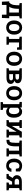

<svg xmlns="http://www.w3.org/2000/svg" viewBox="2893 -3471 781 6607"><g transform="rotate(90 3283.5 -167.5)"><path d="M37.6 157.2 27.3 -95.7H71.3Q93.8 -120.1 109.1 -143.6Q124.5 -167 134.8 -194.3Q145 -221.7 150.6 -257.3Q156.2 -293 158.7 -341.3L161.6 -438.5L85.9 -452.6V-528.3H534.7H612.3V-452.6L534.7 -438V-94.7H608.4L598.6 157.2H485.4V0H150.9V157.2ZM212.4 -95.2H412.1V-426.3H284.2L281.2 -341.3Q277.8 -258.8 259.8 -198.5Q241.7 -138.2 212.4 -95.2Z M928.2 10.3Q852.1 10.3 797.4 -23.9Q742.7 -58.1 713.4 -118.9Q684.1 -179.7 684.1 -258.8V-269Q684.1 -347.7 713.4 -408.2Q742.7 -468.8 797.4 -503.4Q852.1 -538.1 927.2 -538.1Q1003.4 -538.1 1058.1 -503.7Q1112.8 -469.2 1142.1 -408.7Q1171.4 -348.1 1171.4 -269V-258.8Q1171.4 -179.7 1142.1 -118.9Q1112.8 -58.1 1058.3 -23.9Q1003.9 10.3 928.2 10.3ZM928.2 -84.5Q969.2 -84.5 995.8 -106.7Q1022.5 -128.9 1035.6 -168.2Q1048.8 -207.5 1048.8 -258.8V-269Q1048.8 -319.8 1035.6 -358.9Q1022.5 -397.9 995.6 -420.4Q968.8 -442.9 927.2 -442.9Q886.7 -442.9 859.9 -420.4Q833 -397.9 820.1 -358.9Q807.1 -319.8 807.1 -269V-258.8Q807.1 -207.5 820.1 -168.2Q833 -128.9 860.1 -106.7Q887.2 -84.5 928.2 -84.5Z M1241.2 0V-75.2L1318.8 -89.8V-438L1241.2 -452.6V-528.3H1690.9V-363.3H1612.8L1606.4 -432.6H1441.9V-89.8L1519 -75.2V0Z M2002.9 10.3Q1926.8 10.3 1872.1 -23.9Q1817.4 -58.1 1788.1 -118.9Q1758.8 -179.7 1758.8 -258.8V-269Q1758.8 -347.7 1788.1 -408.2Q1817.4 -468.8 1872.1 -503.4Q1926.8 -538.1 2002 -538.1Q2078.1 -538.1 2132.8 -503.7Q2187.5 -469.2 2216.8 -408.7Q2246.1 -348.1 2246.1 -269V-258.8Q2246.1 -179.7 2216.8 -118.9Q2187.5 -58.1 2133.1 -23.9Q2078.6 10.3 2002.9 10.3ZM2002.9 -84.5Q2043.9 -84.5 2070.6 -106.7Q2097.2 -128.9 2110.4 -168.2Q2123.5 -207.5 2123.5 -258.8V-269Q2123.5 -319.8 2110.4 -358.9Q2097.2 -397.9 2070.3 -420.4Q2043.5 -442.9 2002 -442.9Q1961.4 -442.9 1934.6 -420.4Q1907.7 -397.9 1894.8 -358.9Q1881.8 -319.8 1881.8 -269V-258.8Q1881.8 -207.5 1894.8 -168.2Q1907.7 -128.9 1934.8 -106.7Q1961.9 -84.5 2002.9 -84.5Z M2329.6 0V-75.2L2407.7 -89.8V-438L2329.6 -452.6V-528.3H2407.7H2622.6Q2728 -528.3 2786.1 -491.7Q2844.2 -455.1 2844.2 -383.3Q2844.2 -345.2 2821.3 -316.2Q2798.3 -287.1 2753.4 -271.5Q2810.5 -259.3 2839.4 -226.3Q2868.2 -193.4 2868.2 -148.9Q2868.2 -75.7 2813.2 -37.8Q2758.3 0 2656.7 0ZM2530.3 -93.8H2656.2Q2701.2 -93.8 2723.1 -110.6Q2745.1 -127.4 2745.1 -159.7Q2745.1 -190.9 2723.6 -208Q2702.1 -225.1 2656.7 -225.1H2530.3ZM2530.3 -309.6H2625Q2673.8 -310.1 2697.5 -325.4Q2721.2 -340.8 2721.2 -371.1Q2721.2 -434.1 2623.5 -434.1H2530.3Z M3187 10.3Q3110.8 10.3 3056.2 -23.9Q3001.5 -58.1 2972.2 -118.9Q2942.9 -179.7 2942.9 -258.8V-269Q2942.9 -347.7 2972.2 -408.2Q3001.5 -468.8 3056.2 -503.4Q3110.8 -538.1 3186 -538.1Q3262.2 -538.1 3316.9 -503.7Q3371.6 -469.2 3400.9 -408.7Q3430.2 -348.1 3430.2 -269V-258.8Q3430.2 -179.7 3400.9 -118.9Q3371.6 -58.1 3317.1 -23.9Q3262.7 10.3 3187 10.3ZM3187 -84.5Q3228 -84.5 3254.6 -106.7Q3281.2 -128.9 3294.4 -168.2Q3307.6 -207.5 3307.6 -258.8V-269Q3307.6 -319.8 3294.4 -358.9Q3281.2 -397.9 3254.4 -420.4Q3227.5 -442.9 3186 -442.9Q3145.5 -442.9 3118.7 -420.4Q3091.8 -397.9 3078.9 -358.9Q3065.9 -319.8 3065.9 -269V-258.8Q3065.9 -207.5 3078.9 -168.2Q3091.8 -128.9 3118.9 -106.7Q3146 -84.5 3187 -84.5Z M3493.2 203.1V127.4L3564.5 112.8V-438L3486.8 -452.6V-528.3H3674.8L3682.6 -465.8Q3707 -500.5 3742.2 -519.3Q3777.3 -538.1 3825.2 -538.1Q3889.6 -538.1 3935.5 -502.9Q3981.4 -467.8 4005.6 -404.8Q4029.8 -341.8 4029.8 -257.3V-247.1Q4029.8 -169.9 4005.4 -112.1Q3981 -54.2 3935.3 -22Q3889.6 10.3 3825.2 10.3Q3779.8 10.3 3745.6 -5.6Q3711.4 -21.5 3687 -52.2V112.8L3762.2 127.4V203.1ZM3788.1 -84.5Q3848.6 -84.5 3877.7 -129.2Q3906.7 -173.8 3906.7 -247.1V-257.3Q3906.7 -312 3893.8 -353.3Q3880.9 -394.5 3854.2 -417.7Q3827.6 -440.9 3787.1 -440.9Q3752.9 -440.9 3727.8 -425.5Q3702.6 -410.2 3687 -382.3V-140.1Q3702.6 -113.3 3727.5 -98.9Q3752.4 -84.5 3788.1 -84.5Z M4112.3 0V-75.2L4189.9 -89.8V-438L4112.3 -452.6V-528.3H4313H4385.7V-452.6L4313 -438V-185.1L4315.9 -184.6L4513.2 -528.3H4636.2H4713.4V-452.6L4636.2 -438V-89.8L4713.4 -75.2V0H4439.9V-75.2L4513.2 -89.8V-343.8L4510.3 -344.2L4313 0Z M4792 0 4791.5 -99.6 4808.6 -100.1Q4842.3 -100.1 4860.4 -119.1Q4878.4 -138.2 4885.7 -182.6Q4893.1 -227.1 4893.1 -303.2V-438L4815.4 -452.6V-528.3H5287.6H5365.2V-452.6L5287.6 -438V-89.8L5365.2 -75.2V0H5087.4V-75.2L5165 -89.8V-432.6H5016.1V-303.2Q5016.1 -147 4970.7 -73.5Q4925.3 0 4816.4 0Z M5680.7 10.3Q5606.4 10.3 5552 -23.7Q5497.6 -57.6 5468 -117.4Q5438.5 -177.2 5438.5 -255.4V-272.5Q5438.5 -349.1 5467.8 -409.2Q5497.1 -469.2 5551.5 -503.7Q5606 -538.1 5680.2 -538.1Q5748 -538.1 5798.3 -516.4Q5848.6 -494.6 5880.9 -462.4L5881.3 -321.3H5787.6L5769.5 -414.6Q5755.9 -428.7 5734.9 -437.3Q5713.9 -445.8 5689 -445.8Q5648.4 -445.8 5619.9 -423.8Q5591.3 -401.9 5576.4 -363Q5561.5 -324.2 5561.5 -272.5V-255.4Q5561.5 -199.7 5576.7 -161.6Q5591.8 -123.5 5618.9 -104Q5646 -84.5 5681.2 -84.5Q5723.6 -84.5 5750.2 -107.4Q5776.9 -130.4 5785.2 -170.9H5891.6L5893.1 -168Q5887.2 -116.2 5862.5 -75.9Q5837.9 -35.6 5793.2 -12.7Q5748.5 10.3 5680.7 10.3Z M5965.8 0V-75.2L6027.8 -84.5L6105 -215.3Q6057.6 -235.8 6032.5 -273.2Q6007.3 -310.5 6007.3 -358.9Q6007.3 -408.7 6033.7 -447Q6060.1 -485.4 6108.6 -506.8Q6157.2 -528.3 6223.6 -528.3H6529.8V-452.6L6452.1 -438V-89.8L6529.8 -75.2V0H6260.7V-75.2L6329.6 -89.8V-193.4H6230L6122.6 0ZM6218.3 -281.2H6329.6V-434.1H6223.6Q6178.2 -434.1 6154.3 -410.4Q6130.4 -386.7 6130.4 -356Q6130.4 -325.7 6152.8 -303.5Q6175.3 -281.2 6218.3 -281.2Z"/></g></svg>

Font: Roboto Slab LO Medium
Style: Regular
Weight: 500
Designer: Google
Version: Version 2.000